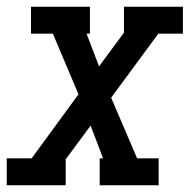

<svg xmlns="http://www.w3.org/2000/svg" viewBox="-44 -550 564 570"><path d="M-24 0V-80H50L189 -270L113 -450H48V-530H223V-450H213L250 -353L324 -453V-530H499V-450H426L286 -260L363 -80H427V0H252V-80H262L225 -177L151 -77V0Z"/></svg>

Font: Iosevka Slab Medium Oblique
Style: Regular
Weight: 500
Italic angle: -9°
Monospace: yes
Designer: Belleve Invis
Foundry: Belleve Invis
Version: Version 11.1.1; ttfautohint (v1.8.3)